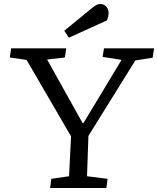

<svg xmlns="http://www.w3.org/2000/svg" viewBox="-20 -942 792 962"><path d="M394 -325H398L589 -642L494 -657L501 -700H752L745 -653L658 -639L423 -261L416 -59L519 -46L513 0H231L237 -46L326 -59L336 -259L113 -642L29 -654L36 -700H312L305 -654L216 -644ZM439 -900Q452 -911 462 -916.5Q472 -922 482 -922Q501 -922 512.5 -909Q524 -896 524 -877Q524 -868 522 -859.5Q520 -851 516 -840L325 -753L302 -788Z"/></svg>

Font: Literata 7pt
Style: Italic
Weight: 400
Italic angle: -2°
Designer: Latin by Veronika Burian and Jose Scaglione. Greek by Irene Vlachou. Cyrillic by Vera Evstafieva
Foundry: TypeTogether
Version: Version 3.002